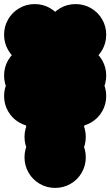

<svg xmlns="http://www.w3.org/2000/svg" viewBox="-70 -820 540 940"><path d="M50 -150Q50 -191 70 -225.5Q90 -260 124.5 -280Q159 -300 200 -300Q241 -300 275.5 -280Q310 -260 330 -225.5Q350 -191 350 -150Q350 -109 330 -74.5Q310 -40 275.5 -20Q241 0 200 0Q159 0 124.5 -20Q90 -40 70 -74.5Q50 -109 50 -150ZM-50 -450Q-50 -491 -30 -525.5Q-10 -560 24.5 -580Q59 -600 100 -600Q141 -600 175.5 -580Q210 -560 230 -525.5Q250 -491 250 -450Q250 -409 230 -374.5Q210 -340 175.5 -320Q141 -300 100 -300Q59 -300 24.5 -320Q-10 -340 -30 -374.5Q-50 -409 -50 -450ZM-50 -350Q-50 -391 -30 -425.5Q-10 -460 24.5 -480Q59 -500 100 -500Q141 -500 175.5 -480Q210 -460 230 -425.5Q250 -391 250 -350Q250 -309 230 -274.5Q210 -240 175.5 -220Q141 -200 100 -200Q59 -200 24.5 -220Q-10 -240 -30 -274.5Q-50 -309 -50 -350ZM150 -450Q150 -491 170 -525.5Q190 -560 224.5 -580Q259 -600 300 -600Q341 -600 375.5 -580Q410 -560 430 -525.5Q450 -491 450 -450Q450 -409 430 -374.5Q410 -340 375.5 -320Q341 -300 300 -300Q259 -300 224.5 -320Q190 -340 170 -374.5Q150 -409 150 -450ZM150 -350Q150 -391 170 -425.5Q190 -460 224.5 -480Q259 -500 300 -500Q341 -500 375.5 -480Q410 -460 430 -425.5Q450 -391 450 -350Q450 -309 430 -274.5Q410 -240 375.5 -220Q341 -200 300 -200Q259 -200 224.5 -220Q190 -240 170 -274.5Q150 -309 150 -350ZM50 -250Q50 -291 70 -325.5Q90 -360 124.5 -380Q159 -400 200 -400Q241 -400 275.5 -380Q310 -360 330 -325.5Q350 -291 350 -250Q350 -209 330 -174.5Q310 -140 275.5 -120Q241 -100 200 -100Q159 -100 124.5 -120Q90 -140 70 -174.5Q50 -209 50 -250ZM50 -50Q50 -91 70 -125.5Q90 -160 124.5 -180Q159 -200 200 -200Q241 -200 275.5 -180Q310 -160 330 -125.5Q350 -91 350 -50Q350 -9 330 25.5Q310 60 275.5 80Q241 100 200 100Q159 100 124.5 80Q90 60 70 25.5Q50 -9 50 -50ZM150 -650Q150 -691 170 -725.5Q190 -760 224.5 -780Q259 -800 300 -800Q341 -800 375.5 -780Q410 -760 430 -725.5Q450 -691 450 -650Q450 -609 430 -574.5Q410 -540 375.5 -520Q341 -500 300 -500Q259 -500 224.5 -520Q190 -540 170 -574.5Q150 -609 150 -650ZM-50 -650Q-50 -691 -30 -725.5Q-10 -760 24.5 -780Q59 -800 100 -800Q141 -800 175.5 -780Q210 -760 230 -725.5Q250 -691 250 -650Q250 -609 230 -574.5Q210 -540 175.5 -520Q141 -500 100 -500Q59 -500 24.5 -520Q-10 -540 -30 -574.5Q-50 -609 -50 -650Z"/></svg>

Font: TINY 5x3
Style: Regular
Weight: 400
Designer: Jack Halten Fahnestock
Foundry: Velvetyne Type Foundry
Version: Version 1.002